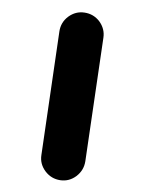

<svg xmlns="http://www.w3.org/2000/svg" viewBox="-179 -392 558 725"><g transform="rotate(-15 100.0 -29.0)"><path d="M220.7 -323.2C199.7 -332.5 178.7 -332.5 156.7 -324.2C134.8 -315.4 119.6 -300.3 110.4 -279.3L-76.2 154.3C-85.4 175.3 -85.4 196.3 -76.7 218.3C-67.9 239.7 -53.2 254.9 -32.2 264.2C-11.2 273.4 10.3 273.4 32.2 264.6C53.7 255.4 68.8 240.7 78.1 219.7L264.6 -212.9C273.9 -233.9 273.9 -255.4 265.6 -277.3C256.8 -298.8 241.7 -314 220.7 -323.2Z"/></g></svg>

Font: Mikhak Black
Style: Regular
Weight: 900
Designer: Amin Abedi
Version: Version 3.2